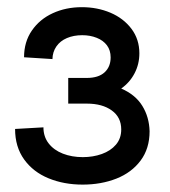

<svg xmlns="http://www.w3.org/2000/svg" viewBox="-20 -728 461 522"><path d="M21 -377.4 98.1 -381.8Q98.1 -356.4 112.3 -338.1Q126.5 -319.8 150.9 -310.3Q175.3 -300.8 205.1 -300.8Q232.9 -300.8 256.8 -309.3Q280.8 -317.9 295.2 -334.7Q309.6 -351.6 309.6 -376Q309.6 -409.2 283.9 -427.7Q258.3 -446.3 216.3 -446.3H165.5V-516.1H215.8Q247.6 -516.1 264.2 -531.2Q280.8 -546.4 280.8 -571.8Q280.8 -591.3 270.8 -604.7Q260.7 -618.2 242.9 -625.2Q225.1 -632.3 203.6 -632.3Q180.2 -632.3 161.9 -624.5Q143.6 -616.7 133.3 -601.8Q123 -586.9 122.6 -567.4L45.4 -572.3Q45.4 -614.3 66.7 -645Q87.9 -675.8 123.5 -692.1Q159.2 -708.5 202.6 -708.5Q244.6 -708.5 280.3 -693.4Q315.9 -678.2 337.4 -649.7Q358.9 -621.1 358.9 -583Q358.9 -553.7 345.9 -528.8Q333 -503.9 309.6 -487.3Q348.1 -470.7 366.9 -440.2Q385.7 -409.7 386.7 -371.1Q386.7 -324.2 362.3 -291.5Q337.9 -258.8 296.4 -242.4Q254.9 -226.1 204.6 -226.1Q153.8 -226.1 112.1 -243.2Q70.3 -260.3 45.7 -294.4Q21 -328.6 21 -377.4Z"/></svg>

Font: Acari Sans SemiBold
Style: Regular
Weight: 600
Designer: Alfredo Marco Pradil and Stefan Peev
Foundry: Hanken Design Co.
Version: Version 1.045;January 11, 2019;FontCreator 11.5.0.2425 64-bi